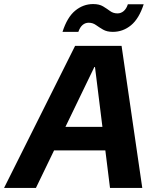

<svg xmlns="http://www.w3.org/2000/svg" viewBox="-55 -926 774 946"><path d="M-35 0 315 -700H544L646 0H487L413 -596H410L122 0ZM106 -185 166 -301H537L554 -185ZM253 -769Q276 -841 315.5 -873.5Q355 -906 404 -906Q434 -906 453 -894.5Q472 -883 487.5 -871.5Q503 -860 524 -860Q541 -860 554.5 -871.5Q568 -883 575 -905H653Q630 -834 590.5 -801.5Q551 -769 501 -769Q472 -769 453 -780Q434 -791 418 -802.5Q402 -814 382 -814Q365 -814 352 -803Q339 -792 331 -769Z"/></svg>

Font: DM Sans 36pt Black
Style: Italic
Weight: 900
Italic angle: -10°
Designer: Colophon Foundry, Jonny Pinhorn
Foundry: Colophon Foundry
Version: Version 4.004;gftools[0.9.30]